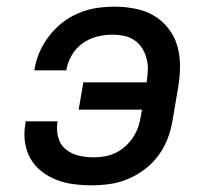

<svg xmlns="http://www.w3.org/2000/svg" viewBox="-20 -548 640 576"><path d="M254 8Q227 8 200.5 4.5Q174 1 149.5 -8.5Q125 -18 104.5 -34Q84 -50 71.5 -72Q59 -94 55 -121Q51 -148 56 -175L57 -184H153L152 -179Q149 -156 155 -134.5Q161 -113 178 -99.5Q195 -86 216.5 -81Q238 -76 261 -76Q278 -76 295 -79Q312 -82 328 -90Q344 -98 357.5 -110.5Q371 -123 380.5 -138Q390 -153 395.5 -169.5Q401 -186 403 -203L406 -219H216L230 -301H420V-303Q423 -321 423.5 -338.5Q424 -356 419.5 -373Q415 -390 406 -404Q397 -418 383 -427.5Q369 -437 352 -440.5Q335 -444 317 -444Q294 -444 270.5 -438Q247 -432 227 -417.5Q207 -403 194.5 -381Q182 -359 179 -337H83Q87 -364 98 -390Q109 -416 126.5 -439Q144 -462 167 -480Q190 -498 216.5 -509Q243 -520 270 -524Q297 -528 324 -528Q355 -528 385.5 -522Q416 -516 441 -501.5Q466 -487 484.5 -463.5Q503 -440 511.5 -411.5Q520 -383 520 -351.5Q520 -320 515 -289L498 -189Q494 -162 484 -135Q474 -108 457 -84Q440 -60 416 -41.5Q392 -23 365 -11.5Q338 0 310 4Q282 8 254 8Z"/></svg>

Font: Iosevka Md Ex Obl
Style: Regular
Weight: 500
Width: 7
Italic angle: -9°
Monospace: yes
Designer: Belleve Invis
Foundry: Belleve Invis
Version: Version 32.5.0; ttfautohint (v1.8.4)